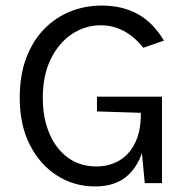

<svg xmlns="http://www.w3.org/2000/svg" viewBox="-20 -659 684 691"><path d="M322 12Q247 12 185.5 -27Q124 -66 87.5 -137.5Q51 -209 51 -307Q51 -388.5 74.5 -450.5Q98 -512.5 139 -554.5Q180 -596.5 233.2 -617.8Q286.5 -639 346 -639Q419.5 -639 475 -608.8Q530.5 -578.5 570 -513L496 -487Q462.5 -528.5 424.2 -548.2Q386 -568 343 -568Q286.5 -568 239 -536.5Q191.5 -505 162.8 -446.5Q134 -388 134 -307Q134 -235 157.5 -179.2Q181 -123.5 224.2 -91.8Q267.5 -60 327 -60Q372.5 -60 408.8 -81Q445 -102 466 -144.2Q487 -186.5 487 -251H511Q511 -171 492 -112Q473 -53 431.2 -20.5Q389.5 12 322 12ZM501 0 487 -148V-253L329 -258V-311H563V0Z"/></svg>

Font: Karla
Style: Regular
Weight: 400
Designer: Jonathan Pinhorn
Version: Version 2.004;gftools[0.9.33]